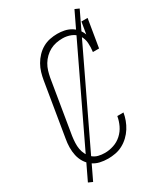

<svg xmlns="http://www.w3.org/2000/svg" viewBox="-217 -907 935 1079"><g transform="rotate(-30 250.0 -368.0)"><path d="M197 8Q169 8 143.5 2Q118 -4 97.5 -19Q77 -34 63.5 -56Q50 -78 44.5 -103.5Q39 -129 39.5 -156Q40 -183 45 -210L102 -555Q106 -579 113 -602.5Q120 -626 132.5 -648Q145 -670 163 -689Q181 -708 203 -720.5Q225 -733 249.5 -738Q274 -743 298 -743Q321 -743 343 -738.5Q365 -734 384 -723Q403 -712 417 -695Q431 -678 438 -658L451 -735H491L461 -554H421Q425 -583 423 -611.5Q421 -640 406 -662.5Q391 -685 365 -695.5Q339 -706 311 -706Q290 -706 269.5 -702Q249 -698 230 -688Q211 -678 195 -662.5Q179 -647 168 -628.5Q157 -610 151 -590Q145 -570 141 -549L84 -204Q81 -183 80 -161.5Q79 -140 82.5 -120.5Q86 -101 95.5 -83Q105 -65 120 -52Q135 -39 155 -34Q175 -29 197 -29Q225 -29 254 -38.5Q283 -48 306 -69Q329 -90 342 -117.5Q355 -145 360 -174H400Q396 -150 387.5 -127Q379 -104 365.5 -82.5Q352 -61 333 -43Q314 -25 291.5 -13Q269 -1 244.5 3.5Q220 8 197 8ZM57 79 30 67 452 -815 479 -803Z"/></g></svg>

Font: Iosevka Slab XLtObl
Style: Regular
Weight: 200
Italic angle: -9°
Monospace: yes
Designer: Belleve Invis
Foundry: Belleve Invis
Version: Version 11.1.1; ttfautohint (v1.8.3)